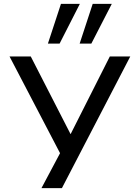

<svg xmlns="http://www.w3.org/2000/svg" viewBox="-20 -786 719 986"><path d="M193 180 310 -40V42L29 -496H138L342 -98H343L544 -496H649L298 180ZM389 -562 456 -766H554L449 -562ZM226 -562 293 -766H390L286 -562Z"/></svg>

Font: Nunito Sans 7pt Expanded
Style: Regular
Weight: 400
Width: 7
Designer: Vernon Adams
Foundry: Vernon Adams
Version: Version 3.101;gftools[0.9.27]